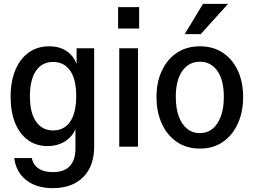

<svg xmlns="http://www.w3.org/2000/svg" viewBox="-20 -760 1312 995"><path d="M253 215Q168 215 115 172.5Q62 130 54 59H145Q151 93 179 112.5Q207 132 254 132Q312 132 341.5 101Q371 70 371 9V-121L379 -119Q369 -66 327 -34.5Q285 -3 226 -3Q168 -3 125 -34Q82 -65 58.5 -122.5Q35 -180 35 -258Q35 -338 59.5 -397Q84 -456 129 -488Q174 -520 235 -520Q296 -520 335.5 -487.5Q375 -455 385 -398L377 -397V-510H468V0Q468 101 411 158Q354 215 253 215ZM255 -84Q312 -84 343.5 -129.5Q375 -175 375 -262Q375 -349 343.5 -394Q312 -439 255 -439Q198 -439 166.5 -393Q135 -347 135 -261Q135 -175 167 -129.5Q199 -84 255 -84Z M598 0V-510H695V0ZM592 -612V-723H701V-612Z M1016 10Q947 10 896.5 -24.5Q846 -59 818.5 -119.5Q791 -180 791 -257Q791 -335 819 -394Q847 -453 897 -486.5Q947 -520 1016 -520Q1085 -520 1135 -486.5Q1185 -453 1212.5 -394Q1240 -335 1240 -257Q1240 -180 1212.5 -119.5Q1185 -59 1135 -24.5Q1085 10 1016 10ZM1016 -70Q1054 -70 1081.5 -92.5Q1109 -115 1124.5 -157Q1140 -199 1140 -258Q1140 -345 1106.5 -392.5Q1073 -440 1016 -440Q958 -440 924.5 -392Q891 -344 891 -258Q891 -199 906.5 -157Q922 -115 950 -92.5Q978 -70 1016 -70ZM1020 -583H937L1032 -740H1162Z"/></svg>

Font: Instrument Sans SemiCondensed Medium
Style: Regular
Weight: 500
Width: 4
Designer: Rodrigo Fuenzalida
Foundry: fragTYPE
Version: Version 1.000;gftools[0.9.28]